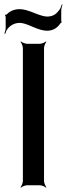

<svg xmlns="http://www.w3.org/2000/svg" viewBox="-21 -850 307 881"><path d="M181 -20V-629C181 -638 187 -653 192 -658L190 -660C185 -655 170 -649 161 -649H104C95 -649 80 -655 75 -660L73 -658C78 -653 84 -638 84 -629V-20C84 -11 78 4 73 9L75 11C80 6 95 0 104 0H161C170 0 185 6 190 11L192 9C187 4 181 -11 181 -20ZM195 -774C182 -774 162 -780 135 -791C108 -802 86 -808 70 -808C45 -808 25 -800 10 -784C8 -783 5 -782 4 -783L2 -779C3 -778 5 -774 5 -772V-721C5 -713 1 -702 -1 -696L3 -695C5 -701 8 -711 14 -718C29 -736 48 -745 70 -745C83 -745 102 -739 129 -727C156 -715 178 -709 195 -709C221 -709 242 -721 257 -744C258 -745 260 -746 260 -745L262 -749C262 -749 260 -752 260 -753V-802C260 -812 264 -822 266 -829L263 -830C260 -823 257 -812 251 -804C238 -787 224 -774 195 -774Z"/></svg>

Font: Gamestation Storm
Style: Regular
Weight: 400
Designer: Jonas Hecksher
Foundry: Jonas Hecksher, Playtypeª, e-types AS
Version: Version 1.003